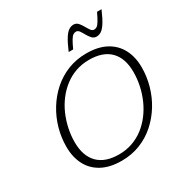

<svg xmlns="http://www.w3.org/2000/svg" viewBox="-205 -1072 1193 1244"><g transform="rotate(-30 391.5 -450.5)"><path d="M144 -247Q144 -144 197.8 -89.2Q251.5 -34.5 354.5 -34.5Q408.5 -34.5 455.2 -51Q502 -67.5 540.5 -97.2Q579 -127 609 -166.8Q639 -206.5 659.5 -253Q680 -299.5 690.8 -350Q701.5 -400.5 701.5 -451Q701.5 -554 647.8 -608.5Q594 -663 491 -663Q437 -663 390.2 -646.5Q343.5 -630 305 -600.2Q266.5 -570.5 236.5 -531Q206.5 -491.5 186 -444.8Q165.5 -398 154.8 -347.8Q144 -297.5 144 -247ZM763 -450Q763 -381.5 744.2 -314.8Q725.5 -248 689.5 -189.5Q653.5 -131 603 -86Q552.5 -41 488.5 -15.5Q424.5 10 349.5 10Q262.5 10 203 -21.8Q143.5 -53.5 113 -111.8Q82.5 -170 82.5 -247.5Q82.5 -316.5 101.2 -383.2Q120 -450 156 -508.5Q192 -567 242.5 -612Q293 -657 357 -682.5Q421 -708 496 -708Q583.5 -708 642.8 -676Q702 -644 732.5 -586Q763 -528 763 -450ZM725.5 -906.5Q701 -849.5 681.8 -819.8Q662.5 -790 645.5 -779.2Q628.5 -768.5 610 -768.5Q590 -768.5 576.8 -783Q563.5 -797.5 553.2 -816.2Q543 -835 533 -849.2Q523 -863.5 509 -863.5Q497.5 -863.5 487.8 -857.2Q478 -851 466 -831.5Q454 -812 436 -772.5H402.5Q427 -830 446 -859.8Q465 -889.5 482.2 -900.2Q499.5 -911 517.5 -911Q537.5 -911 550.8 -896.5Q564 -882 574.2 -863.2Q584.5 -844.5 594.8 -830Q605 -815.5 619 -815.5Q630 -815.5 639.8 -822Q649.5 -828.5 661.5 -848Q673.5 -867.5 692 -906.5Z"/></g></svg>

Font: Newsreader 9pt Light
Style: Italic
Weight: 300
Italic angle: -17°
Designer: Hugues Gentile
Foundry: Production Type
Version: Version 1.003